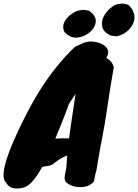

<svg xmlns="http://www.w3.org/2000/svg" viewBox="-56 -1010 791 1100"><path d="M553 -678Q587 -660 596 -625Q576 -513 560 -402.5Q544 -292 529 -217.5Q514 -143 508.5 -106Q503 -69 496 -32L490 -11Q488 0 486 9.5Q484 19 482 30Q454 62 406 62Q355 62 325 36Q307 22 319 -23Q324 -41 325.5 -69.5Q327 -98 329 -117V-119Q299 -108 275 -90.5Q251 -73 245 -68.5Q239 -64 229 -61.5Q219 -59 211 -58Q192 -57 185 -52Q127 52 81 64Q52 73 23 68.5Q-6 64 -23 34Q-55 4 -7 -130Q19 -201 67.5 -300.5Q116 -400 161 -474Q258 -633 374 -742Q393 -750 415 -760.5Q437 -771 458.5 -772Q480 -773 503 -767Q526 -761 542 -749Q579 -721 553 -678ZM339 -415Q318 -355 297 -304.5Q276 -254 261 -216L340 -219Q348 -283 358 -346Q368 -409 377 -472ZM312 -215Q326 -215 340 -217V-218Q327 -217 316 -216Q305 -215 312 -215ZM353 -798H352L350 -800Q314 -816 308 -840Q302 -864 314.5 -887Q327 -910 351.5 -928Q376 -946 393.5 -949.5Q411 -953 417.5 -953.5Q424 -954 429.5 -953Q435 -952 441.5 -950.5Q448 -949 457 -947L460 -944Q509 -907 485 -859Q475 -838 455 -822.5Q435 -807 413 -800.5Q391 -794 383 -794Q375 -794 353 -798ZM576 -807H575Q574 -807 572 -809Q536 -828 530 -856.5Q524 -885 536.5 -912Q549 -939 573.5 -960.5Q598 -982 615.5 -985.5Q633 -989 639.5 -989.5Q646 -990 652 -989Q659 -989 680 -982Q730 -932 708 -878Q698 -854 677.5 -835.5Q657 -817 636.5 -809.5Q616 -802 610 -802Q604 -802 576 -807Z"/></svg>

Font: Knewave
Style: Regular
Weight: 400
Designer: Tyler Finck
Foundry: Tyler Finck
Version: Version 1.001